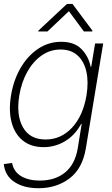

<svg xmlns="http://www.w3.org/2000/svg" viewBox="-24 -761 578 995"><path d="M175.8 214.4Q100.6 214.4 51.5 182.6Q2.4 150.9 -4.4 89.4L38.6 83.5Q47.4 129.4 85.9 152.1Q124.5 174.8 182.1 174.8Q261.7 174.8 313.2 132.8Q364.7 90.8 378.9 7.8L399.4 -119.6H397Q364.7 -60.1 313.2 -29.3Q261.7 1.5 202.1 1.5Q136.7 1.5 94.5 -32.5Q52.2 -66.4 36.1 -127Q20 -187.5 33.2 -267.1Q46.4 -346.7 83 -409.4Q119.6 -472.2 173.8 -508.3Q228 -544.4 293 -544.4Q361.3 -544.4 398.2 -506.6Q435.1 -468.8 445.8 -415H448.7L468.8 -535.6H510.7L420.9 7.8Q403.3 113.3 335.9 163.8Q268.6 214.4 175.8 214.4ZM212.4 -38.1Q292 -38.1 349.1 -99.1Q406.2 -160.2 424.3 -267.1Q435.5 -336.4 423.6 -389.9Q411.6 -443.4 377.7 -473.9Q343.8 -504.4 290 -504.4Q235.4 -504.4 191.2 -473.1Q147 -441.9 117.2 -388.4Q87.4 -335 76.2 -267.1Q59.1 -165 94.7 -101.6Q130.4 -38.1 212.4 -38.1ZM410.6 -598.1 333 -703.1 222.2 -598.1H173.8L174.8 -602.1L323.2 -740.7H351.6L455.1 -602.1L454.1 -598.1Z"/></svg>

Font: Inter Display Extra Light
Style: Italic
Weight: 200
Italic angle: -9.39999°
Designer: Rasmus Andersson
Foundry: rsms
Version: Version 4.000;git-4fc901f